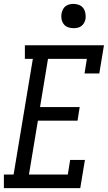

<svg xmlns="http://www.w3.org/2000/svg" viewBox="-38 -968 558 988"><path d="M-18 0V-70H32L131 -665H90V-735H497L473 -590H397L409 -665H209L168 -417H372L361 -347H157L111 -70H311L323 -145H399L375 0ZM340 -823Q325 -823 311.5 -828Q298 -833 289.5 -844.5Q281 -856 278.5 -870.5Q276 -885 279 -900Q281 -910 286 -920Q291 -930 300 -936.5Q309 -943 319.5 -945.5Q330 -948 340 -948Q355 -948 369 -942.5Q383 -937 391 -925.5Q399 -914 401.5 -899.5Q404 -885 402 -870Q400 -860 394.5 -850Q389 -840 380 -833.5Q371 -827 360.5 -825Q350 -823 340 -823Z"/></svg>

Font: Iosevka Slab
Style: Italic
Weight: 400
Italic angle: -9°
Monospace: yes
Designer: Belleve Invis
Foundry: Belleve Invis
Version: Version 11.1.0; ttfautohint (v1.8.3)